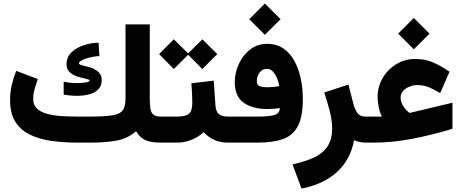

<svg xmlns="http://www.w3.org/2000/svg" viewBox="-20 -829 2688 1116"><path d="M432.1 -151.4H504.4Q591.8 -151.4 635.7 -159.2Q679.7 -167 694.6 -189.5Q709.5 -211.9 709.5 -255.4V-687H850.6V-256.8Q850.6 -221.7 854 -198.2Q857.4 -174.8 871.1 -163.1Q884.8 -151.4 916 -151.4H934.1V0H917Q856.9 0 825 -14.4Q793 -28.8 771 -65.9Q717.8 -21 650.9 -10.5Q584 0 507.8 0H432.1Q350.1 0 278.8 -10Q207.5 -20 153.6 -46.4Q99.6 -72.8 69.1 -121.3Q38.6 -169.9 38.6 -247.1Q38.6 -293.5 48.8 -336.9Q59.1 -380.4 74.2 -417L199.7 -369.6Q191.4 -346.2 182.1 -314.7Q172.9 -283.2 172.9 -254.4Q172.9 -219.2 194.1 -198.7Q215.3 -178.2 251.7 -168Q288.1 -157.7 334.7 -154.5Q381.3 -151.4 432.1 -151.4ZM350.1 -354Q367.2 -350.1 388.2 -348.1Q409.2 -346.2 429.2 -346.2Q458.5 -346.2 479.7 -350.1Q501 -354 501 -361.8Q501 -365.7 487.5 -368.9Q474.1 -372.1 453.9 -377Q433.6 -381.8 413.6 -390.6Q393.6 -399.4 380.1 -415Q366.7 -430.7 366.7 -455.6Q366.7 -498 396.2 -525.6Q425.8 -553.2 469 -566.9Q512.2 -580.6 553.2 -580.6L557.6 -502.9Q545.9 -502.9 526.4 -499.8Q506.8 -496.6 486.8 -490.7Q466.8 -484.9 452.9 -477.1Q439 -469.2 439 -460Q439 -454.1 456.5 -450Q474.1 -445.8 498.3 -439Q522.5 -432.1 542 -418.9Q555.2 -409.7 563.2 -396.5Q571.3 -383.3 571.3 -363.8Q571.3 -328.6 550.5 -308.6Q529.8 -288.6 497.1 -280.3Q464.4 -272 427.2 -272Q407.7 -272 387.9 -273.9Q368.2 -275.9 350.1 -278.8Z M990.2 -600.6 1073.7 -518.6 1156.2 -600.6 1242.7 -514.6 1156.2 -427.7 1073.7 -510.7 990.2 -427.7 904.8 -514.6ZM914.6 -151.4H1007.3Q1059.6 -151.4 1078.6 -167.7Q1097.7 -184.1 1097.7 -231.4Q1097.7 -260.7 1096.2 -289.3Q1094.7 -317.9 1092.3 -344.7L1222.2 -360.4L1232.4 -215.8Q1234.9 -181.2 1251.7 -166.3Q1268.6 -151.4 1306.6 -151.4H1316.9V0H1305.7Q1257.8 0 1222.4 -17.3Q1187 -34.7 1164.1 -61Q1134.3 -33.2 1093.8 -16.6Q1053.2 0 1007.3 0H914.6Z M1519.5 -808.6 1610.8 -717.3 1519.5 -626.5 1428.7 -717.3ZM1482.4 -151.4Q1540.5 -151.4 1573 -159.9Q1605.5 -168.5 1606.4 -200.7Q1572.8 -195.3 1535.6 -195.3Q1448.7 -195.3 1396.7 -231.7Q1344.7 -268.1 1344.7 -351.6Q1344.7 -405.3 1367.9 -456.5Q1391.1 -507.8 1433.6 -541Q1476.1 -574.2 1532.7 -574.2Q1588.4 -574.2 1627.9 -546.6Q1667.5 -519 1692.1 -473.1Q1716.8 -427.2 1728.5 -370.4Q1740.2 -313.5 1740.2 -254.9Q1740.2 -152.3 1711.9 -97.2Q1683.6 -42 1625.2 -21Q1566.9 0 1476.6 0H1296.9V-151.4ZM1531.7 -321.8Q1549.8 -321.8 1568.1 -323.5Q1586.4 -325.2 1603.5 -328.6Q1600.1 -349.6 1590.8 -372.8Q1581.5 -396 1566.9 -412.4Q1552.2 -428.7 1531.7 -428.7Q1504.4 -428.7 1488.5 -407Q1472.7 -385.3 1472.7 -357.9Q1472.7 -333.5 1490.5 -327.6Q1508.3 -321.8 1531.7 -321.8Z M2107.9 0Q2088.9 0 2070.3 -3.7Q2051.8 -7.3 2038.1 -14.6Q2017.1 100.6 1937.5 171.9Q1857.9 243.2 1732.4 267.1L1680.2 126.5Q1749 111.3 1801 88.4Q1853 65.4 1881.8 24.7Q1910.6 -16.1 1910.6 -84Q1910.6 -128.9 1895.8 -186.3Q1880.9 -243.7 1864.7 -291.5L2005.4 -337.4L2034.2 -225.1Q2042 -195.3 2056.6 -173.3Q2071.3 -151.4 2102.5 -151.4H2121.6V0Z M2385.3 -724.6 2476.6 -633.3 2385.3 -542.5 2294.4 -633.3ZM2199.7 -151.4Q2187.5 -174.8 2181.2 -207.5Q2174.8 -240.2 2174.8 -265.6Q2174.8 -324.7 2204.1 -375Q2233.4 -425.3 2283.2 -455.8Q2333 -486.3 2394 -486.3Q2452.1 -486.3 2498.3 -465.8Q2544.4 -445.3 2592.8 -412.1L2538.6 -288.1Q2507.3 -306.6 2476.1 -320.6Q2444.8 -334.5 2404.3 -334.5Q2382.8 -334.5 2360.6 -325.7Q2338.4 -316.9 2323.5 -300.8Q2308.6 -284.7 2308.6 -261.7Q2308.6 -234.9 2325.9 -209.5Q2343.3 -184.1 2360.4 -172.9Q2361.3 -172.4 2363 -172.9Q2364.7 -173.3 2366.2 -173.8L2609.9 -231.9V-80.6Q2486.3 -43 2372.3 -21.5Q2258.3 0 2150.4 0H2102.1V-151.4Z"/></svg>

Font: Vazirmatn FD NL Black
Style: Regular
Weight: 900
Designer: Saber Rastikerdar
Foundry: Saber Rastikerdar
Version: Version 33.003